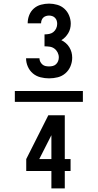

<svg xmlns="http://www.w3.org/2000/svg" viewBox="-20 -873 540 1061"><path d="M251 -440Q227 -440 203.5 -446Q180 -452 162 -467Q144 -482 134 -504.5Q124 -527 124 -551H198Q198 -541 202.5 -532Q207 -523 214.5 -516.5Q222 -510 231.5 -508Q241 -506 251 -506Q262 -506 272 -508.5Q282 -511 289.5 -518Q297 -525 301 -535Q305 -545 305 -556Q305 -570 298.5 -583Q292 -596 280.5 -604.5Q269 -613 254.5 -615Q240 -617 226 -617V-683Q239 -683 252 -685.5Q265 -688 275 -696Q285 -704 290.5 -716Q296 -728 296 -741Q296 -750 293.5 -758.5Q291 -767 284.5 -774Q278 -781 269 -784Q260 -787 251 -787Q243 -787 234.5 -784.5Q226 -782 219.5 -776Q213 -770 210 -761.5Q207 -753 207 -745V-744H133V-745Q133 -768 141.5 -789.5Q150 -811 167 -826Q184 -841 206.5 -847Q229 -853 251 -853Q274 -853 296.5 -846.5Q319 -840 336 -824.5Q353 -809 362 -787Q371 -765 371 -742Q371 -728 367.5 -714.5Q364 -701 357 -689.5Q350 -678 340.5 -668Q331 -658 319 -651Q332 -645 343.5 -635Q355 -625 363 -612Q371 -599 375 -584.5Q379 -570 379 -554Q379 -530 369.5 -507Q360 -484 341.5 -468Q323 -452 299.5 -446Q276 -440 251 -440ZM62 -310V-370H438V-310ZM264 168V72H125V6L247 -236H338V6H370V72H338V168ZM197 6H264V-126Z"/></svg>

Font: Iosevka SS18 Medium
Style: Regular
Weight: 500
Monospace: yes
Designer: Belleve Invis
Foundry: Belleve Invis
Version: Version 25.1.1; ttfautohint (v1.8.4)